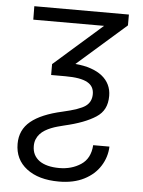

<svg xmlns="http://www.w3.org/2000/svg" viewBox="-54 -589 631 848"><g transform="rotate(5 261.5 -165.0)"><path d="M228.3 -92.7Q302.6 -109.4 328.5 -127.8Q354.8 -146.7 354.8 -181.5Q354.8 -198.5 347.7 -211.3Q340.6 -224.1 325.3 -232.6Q310 -241.1 285.7 -245.4Q261.4 -249.6 226.9 -249.6H164.1V-297.9L378.2 -486.2H64.3L63.6 -545.8L483 -545.5V-497.5L266.7 -307.5Q305.4 -304.3 335.4 -294Q365.4 -283.7 385.8 -267.4Q406.2 -251.1 416.9 -228.9Q427.6 -206.7 427.6 -179.7Q427.6 -147.4 416 -124.3Q404.5 -101.2 380 -85.2Q355.5 -69.2 321.2 -56.1Q286.9 -43 240.4 -32.3Q226.9 -29.1 212.4 -25Q197.8 -21 183.9 -15.4Q170.1 -9.9 157.5 -2.3Q144.9 5.3 135.5 15.6Q126.1 25.9 120.6 39.2Q115.1 52.6 115.1 69.2Q115.1 90.6 123.2 106.7Q131.4 122.9 146.8 134.1Q162.3 145.2 184.7 150.9Q207 156.6 235.4 156.6Q290.1 156.6 331 129.6Q372.2 102.6 376.1 43H448.2Q446.7 89.5 421.5 129.3Q396.7 169 350.3 192.6Q304 216.3 238.6 216.3Q148.8 216.3 95.9 175.8Q43 135.3 43 65.7Q43 3.9 89.1 -34.1Q135.3 -72.1 228.3 -92.7Z"/></g></svg>

Font: Inter P Light
Style: Regular
Weight: 300
Designer: Rasmus Andersson
Foundry: rsms
Version: Version 3.018;git-588b23468